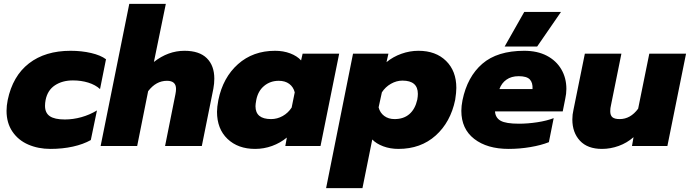

<svg xmlns="http://www.w3.org/2000/svg" viewBox="-20 -759 3586 998"><path d="M14 -183Q14 -209 20 -239Q46 -364 130.5 -429.5Q215 -495 347 -495Q404 -495 453.5 -483.5Q503 -472 531 -451L500 -296Q476 -318 439 -329.5Q402 -341 359 -341Q304 -341 265.5 -315.5Q227 -290 217 -239Q214 -223 214 -209Q214 -172 239 -155Q264 -138 317 -138Q360 -138 403 -150Q446 -162 484 -185L452 -31Q413 -9 359 3Q305 15 242 15Q179 15 127 -7.5Q75 -30 44.5 -75Q14 -120 14 -183Z M652 -739H842L780 -437Q854 -495 939 -495Q1016 -495 1055 -456.5Q1094 -418 1094 -350Q1094 -325 1089 -298L1029 0H838L892 -270Q895 -285 895 -297Q895 -339 848 -339Q791 -339 750 -285L693 0H503Z M1108 -178Q1108 -202 1115 -239Q1139 -356 1217 -425.5Q1295 -495 1410 -495Q1453 -495 1488.5 -481.5Q1524 -468 1545 -445L1553 -480H1743L1646 0H1463L1471 -44Q1437 -16 1394.5 -0.5Q1352 15 1306 15Q1217 15 1162.5 -37Q1108 -89 1108 -178ZM1496 -200 1512 -279Q1505 -307 1483.5 -323Q1462 -339 1429 -339Q1385 -339 1353 -312.5Q1321 -286 1312 -239Q1308 -217 1308 -207Q1308 -140 1389 -140Q1421 -140 1449.5 -156Q1478 -172 1496 -200Z M1815 -480H1999L1989 -436Q2023 -464 2066.5 -479.5Q2110 -495 2155 -495Q2245 -495 2298.5 -442.5Q2352 -390 2352 -302Q2352 -279 2346 -240Q2322 -124 2244.5 -54.5Q2167 15 2051 15Q2008 15 1972 1.5Q1936 -12 1915 -34L1864 219H1675ZM2149 -241Q2152 -258 2152 -271Q2152 -340 2072 -340Q2041 -340 2012 -323.5Q1983 -307 1965 -279L1948 -201Q1955 -173 1977 -156.5Q1999 -140 2031 -140Q2078 -140 2108 -166Q2138 -192 2149 -241Z M2705 -697H2896L2772 -517H2603ZM2378 -183Q2378 -208 2384 -238Q2409 -360 2487 -427.5Q2565 -495 2705 -495Q2773 -495 2822 -469.5Q2871 -444 2897.5 -399Q2924 -354 2924 -297Q2924 -272 2918 -245L2905 -180H2553Q2555 -147 2582 -131.5Q2609 -116 2678 -116Q2723 -116 2772.5 -123.5Q2822 -131 2858 -145L2833 -20Q2793 -4 2737 5.5Q2681 15 2624 15Q2512 15 2445 -37Q2378 -89 2378 -183ZM2748 -296Q2750 -329 2734 -346Q2718 -363 2676 -363Q2638 -363 2612.5 -345Q2587 -327 2576 -296Z M2955 -138Q2955 -164 2961 -189L3020 -480H3210L3156 -213Q3152 -197 3152 -181Q3152 -159 3163.5 -149.5Q3175 -140 3201 -140Q3257 -140 3297 -194L3355 -480H3546L3449 0H3265L3273 -46Q3239 -16 3196 -0.5Q3153 15 3109 15Q3034 15 2994.5 -27.5Q2955 -70 2955 -138Z"/></svg>

Font: Readiness ExtraBold
Style: Italic
Weight: 800
Italic angle: -12°
Designer: Katatrad Team
Foundry: CadsonDemak
Version: Version 1.00;January 16, 2020;FontCreator 12.0.0.2550 64-bit